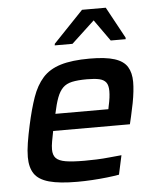

<svg xmlns="http://www.w3.org/2000/svg" viewBox="-53 -776 681 830"><g transform="rotate(-5 287.5 -361.5)"><path d="M249 8Q172 8 127 -4.5Q82 -17 63.5 -44.5Q45 -72 45 -117Q45 -144 50.5 -178.5Q56 -213 65 -254Q80 -323 97.5 -373Q115 -423 144 -455.5Q173 -488 222 -503Q271 -518 348 -518Q417 -518 456 -505.5Q495 -493 511 -467Q527 -441 527 -401Q527 -383 524.5 -360Q522 -337 517 -310.5Q512 -284 505 -254L497 -220H164Q159 -195 155.5 -175.5Q152 -156 152 -141Q152 -116 164.5 -103Q177 -90 206.5 -85Q236 -80 289 -80Q312 -80 340 -81Q368 -82 396.5 -85Q425 -88 449 -90L431 -7Q409 -3 378 0.5Q347 4 313.5 6Q280 8 249 8ZM180 -293H410L412 -304Q417 -326 419 -342Q421 -358 421 -371Q421 -396 411.5 -408.5Q402 -421 382 -425.5Q362 -430 329 -430Q289 -430 264 -424.5Q239 -419 224 -404Q209 -389 199 -362.5Q189 -336 180 -293ZM203 -588 204 -595 334 -731H437L511 -595V-588H446L380 -681L280 -588Z"/></g></svg>

Font: Saira Thin Medium
Style: Italic
Weight: 500
Italic angle: -12°
Version: Version 1.101